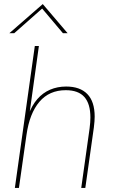

<svg xmlns="http://www.w3.org/2000/svg" viewBox="-20 -923 556 943"><path d="M53 0 151 -697H171L124 -359L120 -360Q137 -406 163.5 -436.5Q190 -467 226 -482.5Q262 -498 305 -498Q373 -498 409 -461Q445 -424 445 -350Q445 -340 444 -326.5Q443 -313 441 -297L399 0H379L420 -292Q422 -306 423 -321Q424 -336 424 -346Q424 -413 394.5 -446.5Q365 -480 303 -480Q222 -480 173.5 -423Q125 -366 110 -260L73 0ZM26 -760 190 -903 312 -760H289L187 -881L50 -760Z"/></svg>

Font: Hanken Grotesk Thin
Style: Italic
Weight: 250
Italic angle: -8°
Designer: Alfredo Marco Pradil
Foundry: Hanken Design Co.
Version: Version 3.013